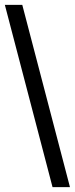

<svg xmlns="http://www.w3.org/2000/svg" viewBox="-80 -773 309 793"><path d="M137 0 -60 -753H12L209 0Z"/></svg>

Font: Libre Bodoni SemiBold
Style: Regular
Weight: 600
Designer: Pablo Impallari, Rodrigo Fuenzalida
Foundry: Impallari Type
Version: Version 2.005;gftools[0.9.23]